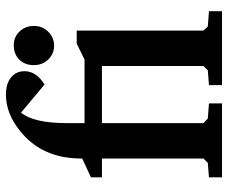

<svg xmlns="http://www.w3.org/2000/svg" viewBox="-82 -704 785 662"><g transform="rotate(-90 311.0 -372.5)"><path d="M31 0V-45L81 -49L96 -64V-414H31V-452L96 -482V-486Q96 -622 193 -698Q252 -745 316 -745Q354 -745 375.5 -727.5Q397 -710 397 -681Q397 -640 351 -612L254 -693Q218 -649 218 -534V-474H437L492 -501H537V-64L551 -49L604 -45V0H349V-45L400 -49L415 -64V-414H218V-64L234 -49L286 -45V0ZM418 -649Q418 -680 437 -699Q456 -718 487 -718Q515 -718 534 -698Q553 -678 553 -649Q553 -619 533 -599Q513 -579 485 -579Q457 -579 437.5 -599Q418 -619 418 -649Z"/></g></svg>

Font: Khartiya
Style: Bold
Weight: 700
Version: Version 1.0.2